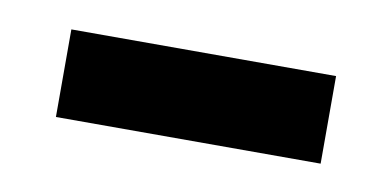

<svg xmlns="http://www.w3.org/2000/svg" viewBox="-28 -801 383 190"><g transform="rotate(10 163.0 -706.0)"><path d="M299 -662H33V-750H299Z"/></g></svg>

Font: Fira Sans Condensed Medium
Style: Regular
Weight: 500
Width: 3
Designer: Carrois Corporate & Edenspiekermann AG
Foundry: Carrois Corporate GbR & Edenspiekermann AG
Version: Version 4.203;PS 004.203;hotconv 1.0.88;makeotf.lib2.5.64775